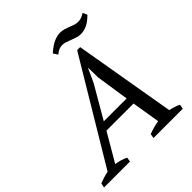

<svg xmlns="http://www.w3.org/2000/svg" viewBox="-276 -1020 1177 1177"><g transform="rotate(-45 312.5 -431.0)"><path d="M237 -288H435L403 -500L401 -586H399L359 -498ZM176 0H-49L-43 -29Q-4 -45 35 -53L430 -712H456L569 -53Q587 -49 605.5 -43.5Q624 -38 639 -29L634 0H380L385 -29Q430 -46 473 -53L443 -236H208L101 -53Q144 -47 181 -29ZM628 -821Q596 -789 569 -777Q542 -765 517 -765Q498 -765 481.5 -770.5Q465 -776 449 -782Q433 -788 418 -793.5Q403 -799 387 -799Q373 -799 359 -793.5Q345 -788 329 -774L310 -803Q348 -837 377.5 -849.5Q407 -862 431 -862Q449 -862 465.5 -857Q482 -852 497 -846Q512 -840 527 -835Q542 -830 558 -830Q571 -830 585 -834.5Q599 -839 615 -850Z"/></g></svg>

Font: PTSerif
Style: Italic
Weight: 400
Italic angle: -12°
Designer: A.Korolkova, O.Umpeleva, V.Yefimov
Foundry: ParaType Ltd
Version: Version 1.000W OFL; ttfautohint (v1.2) -l 8 -r 50 -G 200 -x 